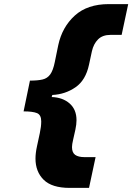

<svg xmlns="http://www.w3.org/2000/svg" viewBox="-20 -784 645 936"><path d="M320 132Q233 132 193 92.5Q153 53 153 -11Q153 -37 160 -69.5Q167 -102 174 -134.5Q181 -167 181 -192Q181 -224 160.5 -232.5Q140 -241 95 -241L126 -391Q164 -391 187.5 -396.5Q211 -402 225 -421.5Q239 -441 247 -481L264 -564Q283 -652 344.5 -708Q406 -764 511 -764H605L573 -614H519Q480 -614 458 -592Q436 -570 428 -534L414 -469Q398 -393 348 -358.5Q298 -324 235 -321L232 -311Q286 -309 319.5 -279.5Q353 -250 353 -198Q353 -178 347.5 -152Q342 -126 336.5 -103Q331 -80 331 -67Q331 -40 346.5 -29Q362 -18 392 -18H446L414 132Z"/></svg>

Font: Geist Mono Black
Style: Italic
Weight: 900
Italic angle: -12°
Monospace: yes
Designer: Basement.studio, Andrés Briganti, Mateo Zaragoza
Foundry: Basement.studio, Vercel, Andrés Briganti, Guido Ferreyra, Mateo Zaragoza
Version: Version 1.500; ttfautohint (v1.8.4.7-5d5b)